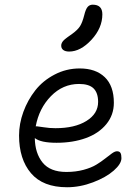

<svg xmlns="http://www.w3.org/2000/svg" viewBox="-20 -786 595 816"><path d="M273.9 -566.9Q257.8 -566.9 249 -573.5Q240.2 -580.1 240.2 -591.8Q240.2 -594.7 240.7 -597.7Q241.2 -600.6 242.7 -603.3Q244.1 -606 245.4 -608.2Q246.6 -610.4 249.5 -613.3Q252.4 -616.2 254.2 -617.9Q255.9 -619.6 260.5 -623Q265.1 -626.5 267.3 -628.2Q269.5 -629.9 275.4 -634Q281.2 -638.2 284.2 -640.1Q310.1 -658.7 320.1 -674.6Q330.1 -690.4 337.9 -721.2Q344.2 -747.1 352.5 -756.6Q360.8 -766.1 374 -766.1Q415 -766.1 415 -725.1Q415 -667 368.7 -616.9Q322.3 -566.9 273.9 -566.9ZM265.1 9.8Q162.6 9.8 111.8 -49.8Q61 -109.4 61 -210Q61 -260.3 79.3 -310.5Q97.7 -360.8 130.1 -402.1Q162.6 -443.4 212.2 -469.2Q261.7 -495.1 318.8 -495.1Q386.7 -495.1 425.3 -458Q463.9 -420.9 463.9 -349.1Q463.9 -297.4 431.9 -258.3Q399.9 -219.2 345 -199.2Q290 -179.2 220.2 -179.2Q152.8 -179.2 127.9 -199.2Q128.9 -134.8 161.1 -95Q193.4 -55.2 262.2 -55.2Q301.8 -55.2 335 -64.2Q368.2 -73.2 389.4 -86.2Q410.6 -99.1 426.8 -112.1Q442.9 -125 455.6 -134Q468.3 -143.1 477.1 -143.1Q487.8 -143.1 491.9 -136.2Q496.1 -129.4 496.1 -113.8Q496.1 -89.8 463.4 -61Q430.7 -32.2 375.5 -11.2Q320.3 9.8 265.1 9.8ZM138.2 -249Q142.1 -249 166.3 -245.1Q190.4 -241.2 215.8 -241.2Q297.9 -241.2 347.4 -272Q397 -302.7 397 -353Q397 -391.1 377.7 -410.2Q358.4 -429.2 315.9 -429.2Q247.1 -429.2 196.5 -377.4Q146 -325.7 131.8 -249Z"/></svg>

Font: Shantell Sans Normal
Style: Regular
Weight: 300
Designer: Stephen Nixon, Anya Danilova, Shantell Martin
Foundry: Arrow Type
Version: Version 1.006;[559af2be0]